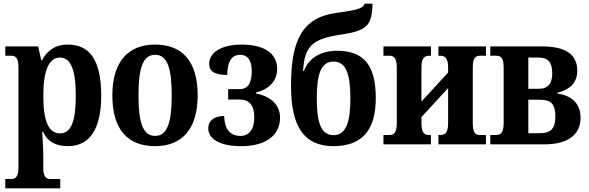

<svg xmlns="http://www.w3.org/2000/svg" viewBox="-20 -790 3223 1051"><path d="M9 241H310V190H258C236 190 217 184 217 127V68C217 27 213 -37 211 -68H216C240 -16 283 10 352 10C470 10 534 -82 534 -266C534 -464 469 -546 351 -546C279 -546 235 -509 210 -460H206L189 -536H9V-485H40C62 -485 81 -478 81 -421V126C81 184 61 190 40 190H9ZM309 -60C249 -60 217 -120 217 -266C217 -409 250 -475 309 -475C367 -475 395 -408 395 -266C395 -124 368 -60 309 -60Z M829 10C976 10 1062 -83 1062 -268C1062 -456 977 -546 829 -546C682 -546 595 -453 595 -268C595 -80 680 10 829 10ZM829 -46C762 -46 738 -120 738 -268C738 -417 762 -490 829 -490C896 -490 920 -417 920 -268C920 -120 896 -46 829 -46Z M1300 10C1443 10 1513 -55 1513 -146C1513 -217 1460 -264 1381 -278V-283C1450 -301 1497 -345 1497 -412C1497 -499 1426 -546 1302 -546C1189 -546 1125 -500 1125 -442C1125 -402 1150 -380 1224 -380C1224 -447 1245 -490 1295 -490C1341 -490 1358 -451 1358 -402C1358 -341 1341 -302 1291 -302H1229V-245H1291C1345 -245 1372 -213 1372 -148C1372 -79 1341 -46 1296 -46C1239 -46 1209 -84 1207 -155C1152 -155 1120 -129 1120 -88C1120 -35 1173 10 1300 10Z M1805 10C1967 10 2037 -83 2037 -253C2037 -429 1975 -512 1825 -512C1722 -512 1665 -460 1643 -401H1639C1647 -536 1688 -577 1843 -600C1990 -622 2016 -649 2019 -770H1976C1970 -749 1951 -736 1825 -720C1630 -695 1573 -564 1573 -319C1573 -102 1641 10 1805 10ZM1806 -50C1735 -50 1714 -124 1714 -252C1714 -382 1736 -453 1806 -453C1875 -453 1898 -382 1898 -252C1898 -124 1875 -50 1806 -50Z M2079 0H2339V-51H2332C2308 -51 2287 -56 2287 -115V-149L2433 -308V-115C2433 -56 2411 -51 2388 -51H2380V0H2640V-51H2609C2587 -51 2568 -57 2568 -115V-421C2568 -478 2587 -485 2609 -485H2640V-536H2380V-485H2388C2411 -485 2433 -478 2433 -421V-393L2287 -234V-421C2287 -478 2308 -485 2332 -485H2339V-536H2079V-485H2110C2132 -485 2152 -478 2152 -421V-115C2152 -57 2132 -51 2110 -51H2079Z M2664 0H2962C3093 0 3158 -56 3158 -146C3158 -230 3100 -269 3031 -278V-282C3074 -294 3140 -318 3140 -403C3140 -494 3074 -536 2946 -536H2664V-485H2695C2717 -485 2737 -479 2737 -421V-116C2737 -59 2717 -51 2695 -51H2664ZM2872 -304V-475H2929C2981 -475 3003 -447 3003 -389C3003 -334 2981 -304 2929 -304ZM2872 -61V-244H2936C2995 -244 3020 -222 3020 -153C3020 -85 2995 -61 2934 -61Z"/></svg>

Font: Noto Serif Condensed
Style: Bold
Weight: 700
Width: 3
Designer: Monotype Design Team
Foundry: Monotype Imaging Inc.
Version: Version 2.015